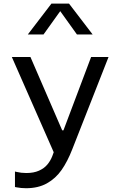

<svg xmlns="http://www.w3.org/2000/svg" viewBox="-20 -826 660 1052"><path d="M44.8 -513.7H146.8L320.7 -112H327.7L479.2 -513.7H574.7L376 -8.2Q350 58.7 317.5 105.2Q285 151.7 237.2 178.5Q189.3 205.3 122.7 205.3Q108.7 205.3 95.9 204Q83.2 202.7 71.5 200.5Q65.7 199.7 62 198.7V113.8Q65.3 115 71.2 116Q84 119 96.9 120.5Q109.8 122 124.3 122Q165 122 193.4 109.2Q221.8 96.5 238.9 76.2Q256 56 266.2 30.3L290.8 -37.2L307 -19.5L294.7 54.5ZM261.8 -806.2H358.2L487.5 -637.2H401.5L295 -785.8H325L218.5 -637.2H132.5Z"/></svg>

Font: Monaspace Neon Var ExtraLight
Style: Regular
Weight: 200
Designer: Riley Cran and the Lettermatic Team
Version: Version 1.200 (Monaspace Neon Var)